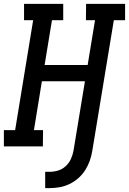

<svg xmlns="http://www.w3.org/2000/svg" viewBox="-28 -755 665 990"><path d="M205 215V131H227Q249 131 271 124.5Q293 118 310.5 102Q328 86 337.5 65Q347 44 351 22L410 -336H188L147 -84H194L193 0H-8V-84H50L143 -651H96V-735H298V-651H240L202 -420H424L462 -651H415L416 -735H617V-651H559L448 22Q444 48 435 73.5Q426 99 411.5 122Q397 145 376 163.5Q355 182 330 194Q305 206 278.5 210.5Q252 215 227 215Z"/></svg>

Font: Iosevka HT Medium Extended
Style: Italic
Weight: 500
Width: 7
Italic angle: -9°
Monospace: yes
Designer: Belleve Invis
Foundry: Belleve Invis
Version: Version 32.3.0; ttfautohint (v1.8.4)